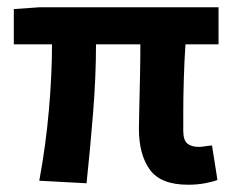

<svg xmlns="http://www.w3.org/2000/svg" viewBox="-20 -497 643 528"><path d="M497 11Q422 11 392 -30.5Q362 -72 362 -143Q362 -159 363 -198Q364 -237 365 -284.5Q366 -332 366 -375H244Q244 -286 236 -186.5Q228 -87 218 7L88 0Q106 -97 114.5 -194.5Q123 -292 123 -375H18V-472L88 -477H581V-375H490Q487 -330 485.5 -280Q484 -230 484 -190Q484 -150 484 -137Q484 -112 495 -102.5Q506 -93 527 -93Q534 -93 542.5 -94.5Q551 -96 563 -97L578 -2Q565 3 543.5 7Q522 11 497 11Z"/></svg>

Font: Narnoor
Style: Bold
Weight: 700
Designer: S. Sridhar Murthy
Foundry: SIL International
Version: Version 3.000